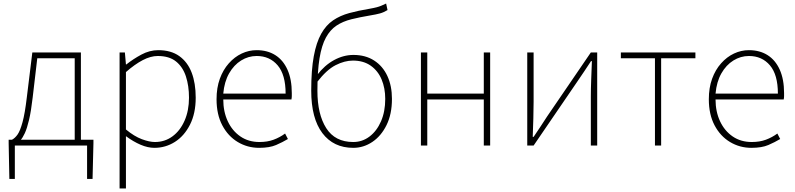

<svg xmlns="http://www.w3.org/2000/svg" viewBox="-20 -824 4501 1087"><path d="M64 0V189H33L29 -13V-33H509V-13L504 189H473V0ZM403 -12V-494H191L165 -272Q156 -194 144.5 -145.5Q133 -97 120.5 -70Q108 -43 96 -30.5Q84 -18 75 -11L48 -33Q65 -42 79.5 -62.5Q94 -83 107.5 -132Q121 -181 132 -274L163 -527H438V-12Z M657 243V-527H687L693 -459H695Q734 -490 780.5 -515Q827 -540 876 -540Q948 -540 995 -506.5Q1042 -473 1065 -413Q1088 -353 1088 -271Q1088 -182 1055.5 -118Q1023 -54 970 -20.5Q917 13 854 13Q817 13 776 -4.5Q735 -22 693 -53V46V243ZM857 -20Q913 -20 956.5 -52Q1000 -84 1025 -141Q1050 -198 1050 -271Q1050 -338 1032.5 -391.5Q1015 -445 976.5 -476Q938 -507 873 -507Q833 -507 788 -483.5Q743 -460 693 -416V-91Q740 -52 783 -36Q826 -20 857 -20Z M1447 13Q1381 13 1326 -20Q1271 -53 1238.5 -114.5Q1206 -176 1206 -262Q1206 -327 1224.5 -378Q1243 -429 1275.5 -465.5Q1308 -502 1348.5 -521Q1389 -540 1433 -540Q1494 -540 1538.5 -512Q1583 -484 1607.5 -429.5Q1632 -375 1632 -297Q1632 -289 1632 -280.5Q1632 -272 1630 -261H1244Q1244 -192 1269.5 -137.5Q1295 -83 1341 -51.5Q1387 -20 1449 -20Q1494 -20 1529 -33Q1564 -46 1594 -68L1610 -37Q1580 -19 1543 -3Q1506 13 1447 13ZM1244 -294H1597Q1597 -401 1552 -454Q1507 -507 1433 -507Q1386 -507 1345 -481.5Q1304 -456 1277 -408.5Q1250 -361 1244 -294Z M1980 13Q1868 13 1805 -70.5Q1742 -154 1742 -311Q1742 -428 1756.5 -506Q1771 -584 1798.5 -633Q1826 -682 1866 -709Q1906 -736 1957.5 -750Q2009 -764 2070 -774Q2098 -779 2113 -783Q2128 -787 2139.5 -792Q2151 -797 2166 -804L2174 -767Q2153 -754 2131 -748Q2109 -742 2078 -737Q2018 -727 1969.5 -715Q1921 -703 1885 -679Q1849 -655 1825 -611Q1801 -567 1789 -494Q1777 -421 1777 -310Q1777 -177 1827 -98.5Q1877 -20 1980 -20Q2031 -20 2072 -51Q2113 -82 2137 -137Q2161 -192 2161 -264Q2161 -325 2140.5 -374Q2120 -423 2079 -452Q2038 -481 1978 -481Q1931 -481 1880 -455Q1829 -429 1775 -359V-399Q1818 -455 1871.5 -484Q1925 -513 1981 -513Q2049 -513 2098 -481.5Q2147 -450 2173 -394Q2199 -338 2199 -264Q2199 -178 2168.5 -116Q2138 -54 2088 -20.5Q2038 13 1980 13Z M2363 0V-527H2399V-294H2719V-527H2755V0H2719V-261H2399V0Z M2965 0V-527H3001V-249Q3001 -206 2999.5 -154Q2998 -102 2996 -49H3001Q3018 -74 3039.5 -106.5Q3061 -139 3077 -164L3325 -527H3361V0H3325V-277Q3325 -321 3327 -373Q3329 -425 3331 -478H3326Q3310 -453 3288 -420.5Q3266 -388 3249 -363L3001 0Z M3688 0V-494H3495V-527H3917V-494H3723V0Z M4234 13Q4168 13 4113 -20Q4058 -53 4025.5 -114.5Q3993 -176 3993 -262Q3993 -327 4011.5 -378Q4030 -429 4062.5 -465.5Q4095 -502 4135.5 -521Q4176 -540 4220 -540Q4281 -540 4325.5 -512Q4370 -484 4394.5 -429.5Q4419 -375 4419 -297Q4419 -289 4419 -280.5Q4419 -272 4417 -261H4031Q4031 -192 4056.5 -137.5Q4082 -83 4128 -51.5Q4174 -20 4236 -20Q4281 -20 4316 -33Q4351 -46 4381 -68L4397 -37Q4367 -19 4330 -3Q4293 13 4234 13ZM4031 -294H4384Q4384 -401 4339 -454Q4294 -507 4220 -507Q4173 -507 4132 -481.5Q4091 -456 4064 -408.5Q4037 -361 4031 -294Z"/></svg>

Font: Noto Sans HK Thin
Style: Regular
Weight: 100
Designer: Ryoko NISHIZUKA 西塚涼子 (kana, bopomofo & ideographs); Paul D. Hunt (Latin, Greek & Cyrillic); Sandoll Communications 산돌커뮤니
Foundry: Adobe
Version: Version 2.004-H2;hotconv 1.0.118;makeotfexe 2.5.65603